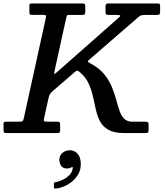

<svg xmlns="http://www.w3.org/2000/svg" viewBox="-62 -770 954 1111"><path d="M281.5 153.5Q281.5 175.5 292.2 190.2Q303 205 325.5 205Q333 205 339 203.5Q345 202 349.5 199Q353.5 196.5 356.5 196Q359.5 195.5 358.5 201Q358.5 222.5 341.8 240.5Q325 258.5 302 269.8Q279 281 260 284Q255.5 284.5 252.8 286Q250 287.5 250 293V314Q250 319.5 252.2 320.2Q254.5 321 259.5 321Q286 318.5 312 307Q338 295.5 359.2 276.8Q380.5 258 393 233.8Q405.5 209.5 405.5 181.5Q405.5 153 396.8 135Q388 117 373.8 108.2Q359.5 99.5 342 99.5Q317 99.5 299.2 114.8Q281.5 130 281.5 153.5ZM-41.5 -19.5Q-41.5 -8.5 -39 -4.2Q-36.5 0 -25 0H265Q277 0 281.5 -2.2Q286 -4.5 286 -16V-46.5Q286 -58.5 283.2 -62.2Q280.5 -66 269 -66H211Q196.5 -66 193.5 -69Q190.5 -72 192.5 -83.5L219 -203Q223 -221 228.8 -228.2Q234.5 -235.5 245.5 -245L364 -347.5Q376.5 -358.5 382 -361Q387.5 -363.5 401 -351.5Q434.5 -323 451.2 -285.8Q468 -248.5 476.5 -209Q485 -169.5 493.5 -132.2Q502 -95 518.5 -65.2Q535 -35.5 567.5 -17.8Q600 0 657.5 0H777Q789.5 0 793.8 -3.2Q798 -6.5 798 -20V-44Q798 -58.5 794.5 -62.2Q791 -66 776.5 -66H703Q673 -66 656 -83.5Q639 -101 629.2 -130Q619.5 -159 609.8 -195Q600 -231 584.5 -268.5Q569 -306 541.2 -340.2Q513.5 -374.5 466.5 -400Q446.5 -411 446.5 -415Q446.5 -419 464 -433L734 -667Q744 -676 751.2 -679.8Q758.5 -683.5 779 -683.5H846.5Q858.5 -683.5 861.5 -687.8Q864.5 -692 864.5 -703V-732Q864.5 -742.5 862.8 -746.2Q861 -750 850 -750H566.5Q556 -750 552.2 -746.5Q548.5 -743 548.5 -732V-703Q548.5 -691.5 551.8 -687.5Q555 -683.5 567.5 -683.5H610.5Q627 -683.5 631.5 -681.5Q636 -679.5 632.8 -675.5Q629.5 -671.5 622.5 -665.5L275 -359Q257.5 -343.5 253.5 -341.5Q249.5 -339.5 255.5 -368L321 -665.5Q323 -675 324.5 -679.2Q326 -683.5 338 -683.5H412.5Q425.5 -683.5 428.5 -687.8Q431.5 -692 431.5 -705.5V-731Q431.5 -743.5 427.8 -746.8Q424 -750 412.5 -750H122.5Q115 -750 111.5 -748.2Q108 -746.5 108 -738.5V-701.5Q108 -691 110.2 -687.5Q112.5 -684 123 -684H185.5Q200 -684 203 -680.2Q206 -676.5 203 -665.5L76 -87Q72.5 -72.5 68.5 -69.2Q64.5 -66 47.5 -66H-23.5Q-33.5 -66 -37.5 -64Q-41.5 -62 -41.5 -52Z"/></svg>

Font: Besley Medium
Style: Italic
Weight: 500
Italic angle: -13°
Designer: Owen Earl
Foundry: indestructible type*
Version: Version 2.001